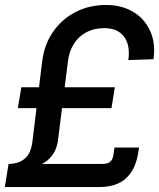

<svg xmlns="http://www.w3.org/2000/svg" viewBox="-23 -758 645 778"><path d="M8.3 -69.3 12.2 -93.8Q51.3 -93.8 76.9 -114.7Q102.5 -135.7 108.4 -184.6L147.5 -506.3Q155.8 -576.2 191.4 -628.2Q227.1 -680.2 282.7 -709Q338.4 -737.8 406.7 -737.8Q470.2 -737.8 516.6 -710Q563 -682.1 585.4 -632.8Q607.9 -583.5 599.1 -518.1L497.1 -514.6Q505.4 -576.2 479.2 -610.1Q453.1 -644 399.4 -644Q359.9 -644 328.6 -628.2Q297.4 -612.3 277.6 -582.3Q257.8 -552.2 252.4 -510.3L212.4 -193.4Q208.5 -159.7 194.3 -137Q180.2 -114.3 159.2 -100.8Q138.2 -87.4 112.8 -80.6Q87.4 -73.7 60.8 -71.5Q34.2 -69.3 8.3 -69.3ZM-3.4 0 11.7 -93.8H393.1Q413.1 -93.8 423.3 -102.3Q433.6 -110.8 436.5 -130.4L440.9 -160.2H540.5L536.6 -135.7Q524.9 -68.4 486.1 -34.2Q447.3 0 378.4 0ZM49.3 -319.8 63.5 -404.3H442.4L428.7 -319.8Z"/></svg>

Font: Inter 28pt Medium
Style: Italic
Weight: 500
Italic angle: -9.3988°
Designer: Rasmus Andersson
Foundry: rsms
Version: Version 4.001;git-66647c0bb